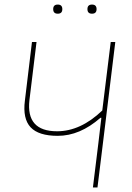

<svg xmlns="http://www.w3.org/2000/svg" viewBox="-20 -821 580 841"><path d="M213 -781Q213 -801 233 -801Q253 -801 253 -781Q253 -761 233 -761Q213 -761 213 -781ZM363 -781Q363 -801 383 -801Q403 -801 403 -781Q403 -761 383 -761Q363 -761 363 -781ZM485 -637 431 -195 407 0H387L411 -195L424 -305H420Q330 -226 233 -226Q149 -226 114 -263.5Q79 -301 89 -380L120 -637H140L109 -383Q93 -246 230 -246Q333 -246 428 -337L465 -637Z"/></svg>

Font: Alegreya Sans SC Thin
Style: Italic
Weight: 100
Italic angle: -7°
Designer: Juan Pablo del Peral
Foundry: Huerta Tipografica
Version: Version 2.007